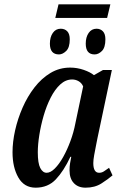

<svg xmlns="http://www.w3.org/2000/svg" viewBox="-20 -859 565 889"><path d="M236 -776 251 -839H491L476 -776ZM253 -607Q211 -607 211 -657Q211 -687 224.5 -706.5Q238 -726 261 -726Q280 -726 291.5 -714Q303 -702 303 -677Q303 -639 286.5 -623Q270 -607 253 -607ZM418 -607Q377 -607 377 -657Q377 -687 390.5 -706.5Q404 -726 427 -726Q445 -726 456.5 -714Q468 -702 468 -677Q468 -639 452 -623Q436 -607 418 -607ZM145 10Q92 10 65 -37Q38 -84 38 -154Q38 -202 50 -255.5Q62 -309 84.5 -360.5Q107 -412 139.5 -454Q172 -496 213.5 -521Q255 -546 305 -546Q337 -546 367.5 -535.5Q398 -525 415 -511L457 -535H498L431 -218Q429 -207 424.5 -185Q420 -163 416 -140.5Q412 -118 412 -104Q412 -59 439 -59Q451 -59 461 -65.5Q471 -72 485 -82L501 -47Q480 -29 449.5 -9.5Q419 10 376 10Q342 10 322 -11Q302 -32 302 -70Q302 -89 304.5 -103.5Q307 -118 310 -133H306Q275 -67 238.5 -28.5Q202 10 145 10ZM196 -59Q214 -59 234 -79Q254 -99 272.5 -132Q291 -165 306 -205.5Q321 -246 329 -288L365 -459Q358 -475 344 -483Q330 -491 314 -491Q284 -491 259 -468Q234 -445 214.5 -406.5Q195 -368 182 -323Q169 -278 162 -233.5Q155 -189 155 -154Q155 -103 166.5 -81Q178 -59 196 -59Z"/></svg>

Font: Noto Serif ExtraCondensed SemiBold
Style: Italic
Weight: 600
Width: 2
Italic angle: -12°
Designer: Monotype Design Team
Foundry: Monotype Imaging Inc.
Version: Version 2.013